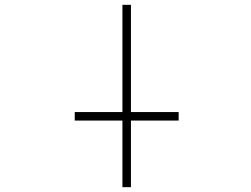

<svg xmlns="http://www.w3.org/2000/svg" viewBox="-20 -772 1040 794"><path d="M289.1 -273.4V-308.6H486.3V-752H521.5V-308.6H718.8V-273.4H521.5V2H486.3V-273.4Z"/></svg>

Font: GenEi Gothic M ExtraLight
Style: Regular
Weight: 200
Designer: o_tamon (Modified); [Source Han Sans]
Ryoko NISHIZUKA  (kana & ideographs); Paul D. Hunt (Latin, Greek & Cyrillic); Wenl
Version: Version 1.1a;Original Version 1.004